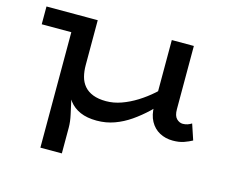

<svg xmlns="http://www.w3.org/2000/svg" viewBox="-98 -606 1139 959"><g transform="rotate(15 472.0 -126.5)"><path d="M419 15Q369 15 333.5 -0.5Q298 -16 276 -45Q254 -74 244 -116Q234 -158 234 -211V-471H295V-239Q295 -207 302 -180Q309 -153 326 -133Q343 -113 371 -102Q399 -91 439 -91Q478 -91 517.5 -105Q557 -119 595.5 -143Q634 -167 669.5 -198.5Q705 -230 736 -265V-176Q703 -138 667 -104Q631 -70 592 -43Q553 -16 510 -0.5Q467 15 419 15ZM183 218V-471H259V-137Q261 -95 269.5 -56Q278 -17 286 18.5Q294 54 294 85V218ZM30 -379V-471H272V-379ZM812 13Q774 13 743.5 -3.5Q713 -20 695.5 -52Q678 -84 678 -130V-471H792V-144Q792 -110 806.5 -95.5Q821 -81 839 -81Q852 -81 863.5 -85Q875 -89 884 -95L911 -14Q893 -4 869 4.5Q845 13 812 13Z"/></g></svg>

Font: BioRhyme SemiExpanded Medium
Style: Regular
Weight: 500
Width: 6
Designer: Aoife Mooney
Foundry: Aoife Mooney Type
Version: Version 1.600;gftools[0.9.33]